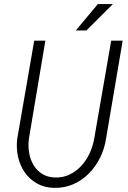

<svg xmlns="http://www.w3.org/2000/svg" viewBox="-20 -910 627 940"><path d="M580.6 -710.9 499 -230Q491.7 -182.1 470.2 -138.4Q448.7 -94.7 415.8 -61.3Q382.8 -27.8 339.6 -8.5Q296.4 10.7 245.1 9.8Q196.8 8.8 160.6 -12Q124.5 -32.7 101.3 -65.9Q78.1 -99.1 68.6 -141.4Q59.1 -183.6 64 -228.5L147.5 -710.9H202.1L121.1 -228.5Q117.2 -195.3 122.6 -162.6Q127.9 -129.9 143.3 -103.3Q158.7 -76.7 184.8 -59.6Q210.9 -42.5 248.5 -41Q288.1 -39.6 320.8 -55.4Q353.5 -71.3 378.2 -98.1Q402.8 -125 418.7 -159.2Q434.6 -193.4 440.9 -229.5L524.4 -710.9ZM459 -890.1H532.7L402.8 -760.7H351.1Z"/></svg>

Font: Roboto Mono Light
Style: Italic
Weight: 300
Designer: Google
Version: Version 2.000985; 2015; ttfautohint (v1.3)